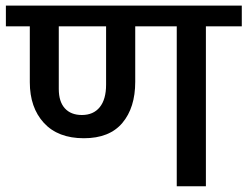

<svg xmlns="http://www.w3.org/2000/svg" viewBox="-35 -646 858 666"><path d="M578.1 0V-554.7H434.1V-362.3Q434.1 -272.5 389.4 -219.5Q344.7 -166.5 255.9 -166.5Q166 -166.5 117.2 -219.7Q68.4 -272.9 68.4 -360.8V-554.7H-14.6V-626.5H803.7V-554.7H679.2V0ZM249 -247.1Q289.1 -247.1 311 -274.2Q333 -301.3 333 -352.5V-554.7H168.9V-337.4Q168.9 -293.5 189.9 -270.3Q210.9 -247.1 249 -247.1Z"/></svg>

Font: Khula Semibold
Style: Regular
Weight: 600
Designer: Erin McLaughlin, Steve Matteson
Version: Version 1.000;PS 1.0;hotconv 1.0.72;makeotf.lib2.5.5900